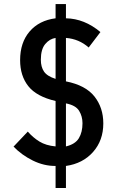

<svg xmlns="http://www.w3.org/2000/svg" viewBox="-20 -807 573 941"><path d="M46.4 -88.4 116.2 -162.1Q141.6 -132.8 173.3 -113.3Q205.1 -93.8 252.4 -89.4V-312Q158.7 -334 118.7 -384.8Q78.6 -435.5 78.6 -512.2Q78.6 -598.6 125.2 -652.8Q171.9 -707 252.4 -717.3V-787.1H303.2V-717.3Q393.6 -715.8 472.2 -649.9L414.6 -574.2Q367.2 -616.2 303.2 -621.1V-408.2Q399.4 -389.2 442.9 -334.2Q486.3 -279.3 486.3 -202.1Q486.3 -118.7 436 -62Q385.7 -5.4 303.2 6.3V114.3H252.4V6.3Q195.3 6.8 140.6 -20.3Q85.9 -47.4 46.4 -88.4ZM252.4 -420.4V-621.1Q223.1 -616.7 201.7 -591.1Q180.2 -565.4 180.2 -514.2Q180.2 -479 195.6 -456.3Q210.9 -433.6 252.4 -420.4ZM303.2 -300.3V-89.4Q348.6 -100.1 366.5 -129.6Q384.3 -159.2 384.3 -203.1Q384.3 -236.8 367.7 -263.9Q351.1 -291 303.2 -300.3Z"/></svg>

Font: Alte DIN 1451 Mittelschrift
Style: Regular
Weight: 400
Designer: Peter Wiegel
Foundry: Peter Wiegel
Version: Version 1.002 September 20, 2019